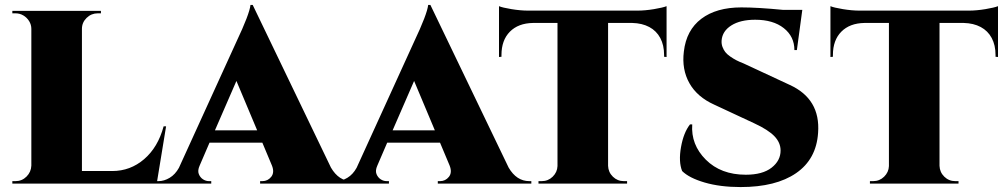

<svg xmlns="http://www.w3.org/2000/svg" viewBox="-20 -744 4073 778"><path d="M643 -232H653L615 0H30V-10H43Q69 -10 87.5 -28.5Q106 -47 107 -73V-627Q107 -644 98 -658.5Q89 -673 74.5 -681.5Q60 -690 43 -690H30V-700H389V-690H376Q350 -690 331 -671.5Q312 -653 312 -627V-51H435Q508 -51 564 -99Q620 -147 643 -232Z M1004 -724 1321 -65Q1353 -10 1405 -10H1413V0H1034V-10H1043Q1065 -10 1079 -27.5Q1093 -45 1082 -73L1043 -166H829L789 -73Q780 -53 785.5 -39Q791 -25 802.5 -17.5Q814 -10 827 -10H836V0H613V-10H622Q645 -10 667.5 -23.5Q690 -37 705 -64L938 -575Q991 -687 995 -724ZM851 -216H1022L938 -416Z M1724 -724 2041 -65Q2073 -10 2125 -10H2133V0H1754V-10H1763Q1785 -10 1799 -27.5Q1813 -45 1802 -73L1763 -166H1549L1509 -73Q1500 -53 1505.5 -39Q1511 -25 1522.5 -17.5Q1534 -10 1547 -10H1556V0H1333V-10H1342Q1365 -10 1387.5 -23.5Q1410 -37 1425 -64L1658 -575Q1711 -687 1715 -724ZM1571 -216H1742L1658 -416Z M2120 -701H2563Q2594 -701 2630 -707Q2666 -713 2681 -719V-513L2671 -514V-521Q2671 -561 2655.5 -590Q2640 -619 2611 -634.5Q2582 -650 2542 -651H2444V-72Q2445 -46 2463.5 -28Q2482 -10 2508 -10H2521V0H2162V-10H2175Q2201 -10 2219.5 -28Q2238 -46 2239 -71V-651H2140Q2080 -650 2046 -615.5Q2012 -581 2012 -521V-514L2002 -513V-719Q2016 -713 2052.5 -707Q2089 -701 2120 -701Z M2993 -487 3180 -400Q3305 -343 3295 -206Q3288 -99 3206 -42.5Q3124 14 2981 14Q2898 14 2835 -4.5Q2772 -23 2744 -51Q2729 -89 2739.5 -148Q2750 -207 2776 -240H2785Q2779 -158 2840 -97Q2901 -36 3002 -36Q3070 -36 3106.5 -64.5Q3143 -93 3143 -134Q3143 -166 3118 -192Q3093 -218 3037 -244L2874 -320Q2805 -351 2773.5 -407Q2742 -463 2751 -535Q2761 -622 2822 -668Q2883 -714 2984 -714Q3050 -714 3153 -704H3231L3209 -541H3199Q3199 -596 3156 -630Q3113 -664 3040 -664Q2980 -664 2943.5 -641Q2907 -618 2904 -580Q2903 -566 2907.5 -554Q2912 -542 2919 -533Q2926 -524 2939 -515Q2952 -506 2963.5 -500Q2975 -494 2993 -487Z M3463 -701H3906Q3937 -701 3973 -707Q4009 -713 4024 -719V-513L4014 -514V-521Q4014 -561 3998.5 -590Q3983 -619 3954 -634.5Q3925 -650 3885 -651H3787V-72Q3788 -46 3806.5 -28Q3825 -10 3851 -10H3864V0H3505V-10H3518Q3544 -10 3562.5 -28Q3581 -46 3582 -71V-651H3483Q3423 -650 3389 -615.5Q3355 -581 3355 -521V-514L3345 -513V-719Q3359 -713 3395.5 -707Q3432 -701 3463 -701Z"/></svg>

Font: Cinzel Decorative Black
Style: Regular
Weight: 900
Designer: Natanael Gama
Version: Version 1.001;PS 001.001;hotconv 1.0.56;makeotf.lib2.0.21325